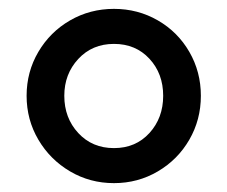

<svg xmlns="http://www.w3.org/2000/svg" viewBox="-20 -715 513 433"><path d="M40 -499Q40 -553 66.5 -598Q93 -643 138 -669Q183 -695 237 -695Q291 -695 336 -669Q381 -643 407 -598Q433 -553 433 -499Q433 -445 407 -400Q381 -355 336 -328.5Q291 -302 237 -302Q183 -302 138 -328.5Q93 -355 66.5 -400Q40 -445 40 -499ZM348 -499Q348 -549 317 -582.5Q286 -616 237 -616Q188 -616 156.5 -582Q125 -548 125 -499Q125 -449 156.5 -415Q188 -381 237 -381Q286 -381 317 -415Q348 -449 348 -499Z"/></svg>

Font: Biryani
Style: Regular
Weight: 400
Designer: Dan Reynolds and Mathieu Reguer
Foundry: Dan Reynolds and Mathieu Reguer
Version: Version 1.004; ttfautohint (v1.1) -l 5 -r 5 -G 72 -x 0 -D la